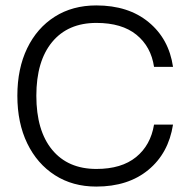

<svg xmlns="http://www.w3.org/2000/svg" viewBox="-20 -680 702 708"><path d="M44 -327Q44 -427 80.2 -502Q116.5 -577 182 -618.5Q247.5 -660 335 -660Q453.5 -660 528.2 -598.2Q603 -536.5 618 -433.5H548Q537 -508 483.2 -551.8Q429.5 -595.5 335.5 -595.5Q230.5 -595.5 172.2 -525Q114 -454.5 114 -327Q114 -198.5 172.2 -127.8Q230.5 -57 335.5 -57Q428 -57 481.8 -100.8Q535.5 -144.5 548 -220.5H618Q601.5 -115 527 -53.5Q452.5 8 335 8Q248 8 182.5 -34Q117 -76 80.5 -151.2Q44 -226.5 44 -327Z"/></svg>

Font: Overused Grotesk Book
Style: Regular
Weight: 375
Version: Version 0.004